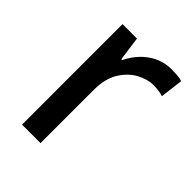

<svg xmlns="http://www.w3.org/2000/svg" viewBox="-171 -676 770 770"><g transform="rotate(45 214.0 -290.5)"><path d="M85 0V-570H167L181 -467H186Q212 -520 255.5 -550.5Q299 -581 351 -581Q366 -581 383.5 -580Q401 -579 413 -574L401 -477Q390 -481 375 -483Q360 -485 346 -485Q312 -485 276 -465.5Q240 -446 215 -406Q190 -366 190 -302V0Z"/></g></svg>

Font: Menbere
Style: Regular
Weight: 400
Designer: Aleme Tadesse
Foundry: Sorkin Type Co
Version: Version 1.000